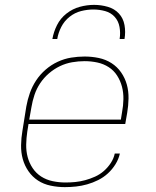

<svg xmlns="http://www.w3.org/2000/svg" viewBox="-20 -760 640 788"><path d="M246 8Q217 8 188 2Q159 -4 136 -19Q113 -34 97 -57Q81 -80 73.5 -107Q66 -134 66.5 -164Q67 -194 72 -223L88 -323Q93 -351 102.5 -378Q112 -405 128 -429.5Q144 -454 167 -474Q190 -494 217 -506.5Q244 -519 272 -523.5Q300 -528 327 -528Q357 -528 385.5 -522Q414 -516 437.5 -501Q461 -486 477 -463Q493 -440 500.5 -413Q508 -386 507.5 -356Q507 -326 502 -297L494 -251H97L92 -220Q88 -193 87.5 -166.5Q87 -140 93.5 -115.5Q100 -91 114 -70Q128 -49 149 -35.5Q170 -22 196 -16.5Q222 -11 249 -11Q269 -11 289 -13Q309 -15 329.5 -20.5Q350 -26 370 -35Q390 -44 406.5 -58.5Q423 -73 435 -91.5Q447 -110 451 -130H472Q467 -107 454 -86Q441 -65 423 -48.5Q405 -32 383 -21Q361 -10 338 -3.5Q315 3 292 5.5Q269 8 246 8ZM100 -269H476L481 -300Q486 -326 486.5 -353Q487 -380 480.5 -404.5Q474 -429 460.5 -450Q447 -471 426 -484.5Q405 -498 379.5 -503.5Q354 -509 327 -509Q302 -509 276 -504.5Q250 -500 226 -488.5Q202 -477 181 -459Q160 -441 145 -418.5Q130 -396 121.5 -370.5Q113 -345 109 -320ZM195 -600Q200 -629 214 -657Q228 -685 253 -704.5Q278 -724 307.5 -732Q337 -740 366 -740Q395 -740 422.5 -732Q450 -724 468 -704.5Q486 -685 491 -657Q496 -629 491 -600H471Q475 -625 470.5 -649.5Q466 -674 450.5 -691Q435 -708 411.5 -714.5Q388 -721 363 -721Q338 -721 312.5 -714.5Q287 -708 265.5 -691Q244 -674 231.5 -649.5Q219 -625 215 -600Z"/></svg>

Font: Iosevka Thin Extended Oblique
Style: Regular
Weight: 100
Width: 7
Italic angle: -9°
Monospace: yes
Designer: Belleve Invis
Foundry: Belleve Invis
Version: Version 32.5.0; ttfautohint (v1.8.4)